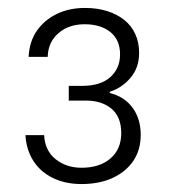

<svg xmlns="http://www.w3.org/2000/svg" viewBox="-20 -794 433 483"><path d="M185 -331Q144 -331 112.5 -346.5Q81 -362 63.5 -390Q46 -418 44 -454H91Q93 -415 120 -393.5Q147 -372 185 -372Q231 -372 258 -395.5Q285 -419 285 -459Q285 -500 260.5 -520.5Q236 -541 196 -541H153V-578H187Q233 -578 257.5 -600Q282 -622 282 -657Q282 -694 257.5 -713.5Q233 -733 193 -733Q153 -733 127 -710.5Q101 -688 100 -651H52Q54 -690 73 -717Q92 -744 123 -759Q154 -774 194 -774Q225 -774 250 -766Q275 -758 293 -743.5Q311 -729 320.5 -708Q330 -687 330 -661Q330 -624 308.5 -598.5Q287 -573 256 -563V-560Q293 -551 313.5 -523Q334 -495 334 -455Q334 -417 315.5 -389.5Q297 -362 263.5 -346.5Q230 -331 185 -331Z"/></svg>

Font: Mona Sans Light
Style: Regular
Weight: 300
Designer: Deni Anggara
Foundry: GitHub
Version: Version 2.000